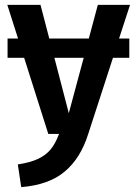

<svg xmlns="http://www.w3.org/2000/svg" viewBox="-20 -549 563 787"><path d="M468 -391H510V-312H443L341 2Q310 100 245 154.5Q180 209 67 218L53 125Q105 117 136.5 102Q168 87 187.5 63.5Q207 40 222 0H178L79 -312H11V-391H54L10 -529H146L182 -391H344L381 -529H513ZM323 -312H203L262 -85Z"/></svg>

Font: Fira Sans Medium
Style: Regular
Weight: 500
Designer: bBox Type GmbH & Carrois Corporate GbR & Edenspiekermann AG
Foundry: bBox Type GmbH & Carrois Corporate GbR & Edenspiekermann AG
Version: Version 4.301